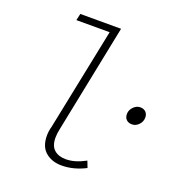

<svg xmlns="http://www.w3.org/2000/svg" viewBox="-133 -825 865 943"><g transform="rotate(20 300.0 -353.5)"><path d="M293 12Q243 12 209.5 -16Q176 -44 176 -102Q176 -113 177.5 -124.5Q179 -136 183 -150L292 -684H118L126 -719H339L225 -155Q222 -142 220.5 -130Q219 -118 219 -107Q219 -64 241.5 -44Q264 -24 302 -24Q327 -24 352 -31.5Q377 -39 405 -54L418 -20Q389 -5 357.5 3.5Q326 12 293 12ZM549 -296Q531 -296 520 -306.5Q509 -317 509 -335Q509 -350 516.5 -362Q524 -374 535.5 -381.5Q547 -389 560 -389Q579 -389 589.5 -378Q600 -367 600 -350Q600 -328 584.5 -312Q569 -296 549 -296Z"/></g></svg>

Font: Source Code Pro ExtraLight Light
Style: Italic
Weight: 300
Italic angle: -11°
Monospace: yes
Version: Version 1.016;hotconv 1.0.116;makeotfexe 2.5.65601